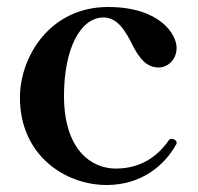

<svg xmlns="http://www.w3.org/2000/svg" viewBox="-20 -516 566 549"><path d="M285 13C385 13 451 -44 483 -102C485 -104 485 -106 485 -108C485 -112 483 -115 478 -117C475 -119 473 -119 470 -119C467 -119 465 -118 462 -114C428 -65 378 -34 311 -34C240 -34 163 -89 163 -242C163 -377 210 -466 276 -466C316 -466 339 -428 361 -383C379 -350 398 -323 434 -323C459 -323 485 -345 485 -379C485 -418 437 -496 289 -496C122 -496 37 -353 37 -237C37 -72 166 13 285 13Z"/></svg>

Font: Shippori Mincho OTF
Style: Bold
Weight: 800
Designer: FONTDASU
Foundry: FONTDASU / Google Inc. / but / Adobe
Version: Version 3.300;hotconv 1.0.109;makeotfexe 2.5.65596